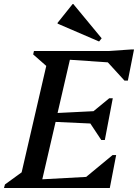

<svg xmlns="http://www.w3.org/2000/svg" viewBox="-46 -947 695 967"><path d="M-26 0 -21 -18 63 -79 187 -615 121 -673 125 -690H496L617 -698H629L598 -541H581L497 -633L306 -646L244 -378L425 -387L504 -452H522L482 -242H464L409 -325L234 -333L167 -44L388 -56L521 -166H539L507 0ZM453 -738 244 -828V-832L320 -927H323L466 -754Z"/></svg>

Font: Platypi
Style: Italic
Weight: 400
Italic angle: -13°
Designer: David Sargent
Foundry: Bolt Cutter Type
Version: Version 1.200; ttfautohint (v1.8.4.7-5d5b)